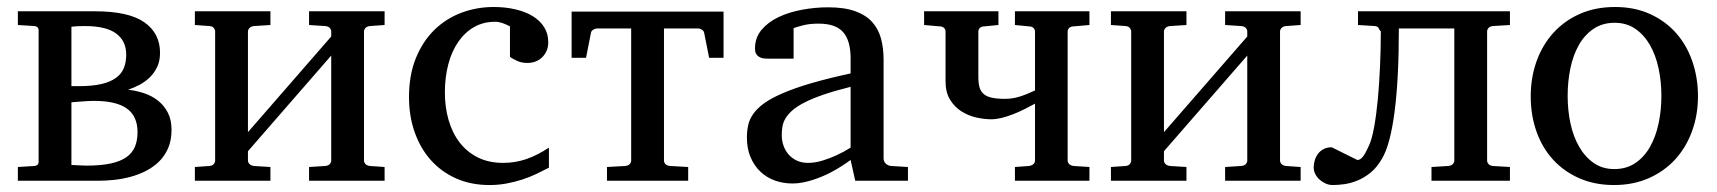

<svg xmlns="http://www.w3.org/2000/svg" viewBox="-20 -514 4883 546"><path d="M338.9 -358.9Q338.9 -397.5 310.3 -418.7Q281.7 -439.9 221.2 -439.9Q210.4 -439.9 200.2 -439.5Q189.9 -439 183.1 -438V-269H204.1Q242.7 -269 268.6 -275.1Q294.4 -281.2 310.1 -292.7Q325.7 -304.2 332.3 -320.8Q338.9 -337.4 338.9 -358.9ZM371.1 -138.2Q371.1 -183.6 340.8 -205.3Q310.5 -227.1 247.1 -227.1Q238.8 -227.1 229.5 -226.6Q220.2 -226.1 211.4 -225.3Q202.6 -224.6 195.3 -224.1Q188 -223.6 183.1 -223.1V-44.9Q190.4 -44.9 203.1 -43.9Q215.8 -43 225.1 -43Q266.6 -43 294.7 -49.1Q322.8 -55.2 339.6 -67.1Q356.4 -79.1 363.8 -96.9Q371.1 -114.7 371.1 -138.2ZM467.8 -145Q467.8 -115.2 458.3 -93Q448.7 -70.8 432.4 -54.7Q416 -38.6 394.8 -27.8Q373.5 -17.1 350.6 -11Q327.6 -4.9 304 -2.4Q280.3 0 259.8 0H30.8V-39.1L78.1 -42Q85 -43 87.4 -46.1Q89.8 -49.3 89.8 -53.2V-429.2Q89.8 -432.1 87.4 -435.5Q85 -439 78.1 -439.9L30.8 -442.9V-481.9H250Q345.7 -481.9 390.4 -450.7Q435.1 -419.4 435.1 -363.8Q435.1 -340.8 427 -323.7Q418.9 -306.6 405.8 -293.9Q392.6 -281.2 376.5 -272.7Q360.4 -264.2 344.2 -258.8Q367.7 -256.3 390.1 -248.8Q412.6 -241.2 429.7 -227.5Q446.8 -213.9 457.3 -193.6Q467.8 -173.3 467.8 -145Z M858.9 0V-39.1L904.8 -42Q914.1 -43 918 -47.6Q921.9 -52.2 921.9 -57.1V-356L685.1 -84V-57.1Q685.1 -52.2 689.5 -47.6Q693.8 -43 702.1 -42L749 -39.1V0H534.2V-39.1L576.2 -42Q584.5 -43 588.1 -47.6Q591.8 -52.2 591.8 -57.1V-424.8Q591.8 -429.7 588.1 -434.3Q584.5 -439 576.2 -439.9L534.2 -442.9V-481.9H749V-442.9L702.1 -439.9Q693.8 -439 689.5 -434.3Q685.1 -429.7 685.1 -424.8V-138.2L921.9 -410.2V-424.8Q921.9 -429.7 918 -434.3Q914.1 -439 904.8 -439.9L858.9 -442.9V-481.9H1073.7V-442.9L1031.7 -439.9Q1023.4 -439 1019.3 -434.3Q1015.1 -429.7 1015.1 -424.8V-57.1Q1015.1 -52.2 1019.3 -47.6Q1023.4 -43 1031.7 -42L1073.7 -39.1V0Z M1541 -37.1Q1523.9 -28.3 1505.1 -19.3Q1486.3 -10.3 1465.1 -3.4Q1443.8 3.4 1420.7 7.8Q1397.5 12.2 1372.1 12.2Q1319.3 12.2 1277.1 -6.6Q1234.9 -25.4 1205.1 -58.8Q1175.3 -92.3 1159.2 -138.2Q1143.1 -184.1 1143.1 -237.8Q1143.1 -300.8 1162.6 -348.6Q1182.1 -396.5 1215.3 -429Q1248.5 -461.4 1292.2 -477.8Q1335.9 -494.1 1383.8 -494.1Q1417 -494.1 1445.3 -487.5Q1473.6 -481 1494.6 -468.3Q1515.6 -455.6 1527.3 -437Q1539.1 -418.5 1539.1 -394Q1539.1 -379.4 1533.9 -368.4Q1528.8 -357.4 1520.5 -349.9Q1512.2 -342.3 1501.7 -338.6Q1491.2 -335 1480 -335Q1463.4 -335 1451.2 -340.6Q1439 -346.2 1430.2 -352.1V-439Q1419.4 -444.8 1408.7 -448.5Q1397.9 -452.1 1388.2 -452.1Q1354.5 -452.1 1328.1 -437Q1301.8 -421.9 1283.2 -395Q1264.6 -368.2 1254.9 -331.3Q1245.1 -294.4 1245.1 -251Q1245.1 -209.5 1255.6 -172.9Q1266.1 -136.2 1286.9 -109.1Q1307.6 -82 1338.6 -66.4Q1369.6 -50.8 1411.1 -50.8Q1445.8 -50.8 1477.3 -61.8Q1508.8 -72.8 1541 -94.2Z M2037.6 -481V-349.6H1996.6L1982.4 -420.9Q1981.4 -426.3 1975.8 -429.7Q1970.2 -433.1 1965.8 -433.1H1868.2V-57.1Q1868.2 -52.2 1872.1 -47.6Q1876 -43 1885.3 -42L1937 -39.1V0H1706.1V-39.1L1757.8 -42Q1767.1 -43 1771 -47.6Q1774.9 -52.2 1774.9 -57.1V-433.1H1677.2Q1672.9 -433.1 1667.2 -429.7Q1661.6 -426.3 1660.6 -420.9L1646.5 -349.6H1605.5V-481Z M2398.9 -267.1Q2354 -255.9 2322 -244.9Q2290 -233.9 2268.1 -222.7Q2246.1 -211.4 2233.4 -200.2Q2220.7 -189 2213.9 -177.5Q2207 -166 2205.1 -154.1Q2203.1 -142.1 2203.1 -129.9Q2203.1 -114.3 2208 -100.1Q2212.9 -85.9 2222.4 -75Q2231.9 -64 2245.8 -57.4Q2259.8 -50.8 2277.8 -50.8Q2297.9 -50.8 2319.3 -57.4Q2340.8 -64 2358.4 -72.3Q2378.9 -81.5 2398.9 -94.2ZM2412.1 0 2398.9 -59.1Q2373 -40 2345.7 -25.4Q2334 -19 2320.3 -13.2Q2306.6 -7.3 2292.5 -2.7Q2278.3 2 2263.4 4.9Q2248.5 7.8 2233.9 7.8Q2207 7.8 2183.3 -0.7Q2159.7 -9.3 2142.1 -26.1Q2124.5 -43 2114.3 -67.1Q2104 -91.3 2104 -123Q2104 -141.6 2107.7 -158.2Q2111.3 -174.8 2122.3 -190.4Q2133.3 -206.1 2153.3 -220.5Q2173.3 -234.9 2206.1 -249Q2238.8 -263.2 2286.1 -277.1Q2333.5 -291 2398.9 -305.2V-348.1Q2398.9 -398.4 2377.7 -422.6Q2356.4 -446.8 2308.1 -446.8Q2281.7 -446.8 2263.2 -441.9Q2244.6 -437 2236.8 -434.1V-347.2H2164.1Q2157.2 -347.2 2150.6 -348.1Q2144 -349.1 2138.7 -352.3Q2133.3 -355.5 2130.1 -361.1Q2127 -366.7 2127 -376Q2127 -406.7 2145.5 -429Q2164.1 -451.2 2193.8 -465.3Q2223.6 -479.5 2260.7 -486.3Q2297.9 -493.2 2335 -493.2Q2381.3 -493.2 2411.9 -482.2Q2442.4 -471.2 2460.2 -451.4Q2478 -431.6 2485.4 -404.3Q2492.7 -377 2492.7 -344.2V-64Q2492.7 -54.7 2498.8 -48.8Q2504.9 -43 2513.7 -42L2562 -39.1V0Z M2866.2 0V-39.1L2906.2 -42Q2913.6 -43 2918.5 -47.1Q2923.3 -51.3 2923.3 -58.1V-219.2Q2909.2 -211.4 2893.1 -203.4Q2877 -195.3 2860.6 -189Q2844.2 -182.6 2828.4 -178.7Q2812.5 -174.8 2799.3 -174.8Q2778.8 -174.8 2756.1 -179.9Q2733.4 -185.1 2713.9 -197.5Q2694.3 -210 2681.6 -230.7Q2668.9 -251.5 2668.9 -282.2V-423.8Q2668.9 -430.7 2664.3 -434.8Q2659.7 -439 2652.3 -439L2607.9 -442.9V-481.9H2819.3V-442.9L2779.3 -439Q2771.5 -439 2766.8 -434.8Q2762.2 -430.7 2762.2 -423.8V-294.9Q2762.2 -277.8 2765.4 -266.1Q2768.6 -254.4 2776.9 -247.1Q2785.2 -239.7 2799.8 -236.3Q2814.5 -232.9 2837.9 -232.9Q2859.4 -232.9 2879.6 -239.3Q2899.9 -245.6 2923.3 -256.8V-423.8Q2923.3 -430.7 2918.5 -434.8Q2913.6 -439 2906.2 -439L2866.2 -442.9V-481.9H3078.1V-442.9L3033.2 -439Q3025.4 -439 3020.8 -434.8Q3016.1 -430.7 3016.1 -423.8V-58.1Q3016.1 -51.3 3020.8 -47.1Q3025.4 -43 3033.2 -42L3078.1 -39.1V0Z M3463.9 0V-39.1L3509.8 -42Q3519 -43 3522.9 -47.6Q3526.9 -52.2 3526.9 -57.1V-356L3290 -84V-57.1Q3290 -52.2 3294.4 -47.6Q3298.8 -43 3307.1 -42L3354 -39.1V0H3139.2V-39.1L3181.2 -42Q3189.5 -43 3193.1 -47.6Q3196.8 -52.2 3196.8 -57.1V-424.8Q3196.8 -429.7 3193.1 -434.3Q3189.5 -439 3181.2 -439.9L3139.2 -442.9V-481.9H3354V-442.9L3307.1 -439.9Q3298.8 -439 3294.4 -434.3Q3290 -429.7 3290 -424.8V-138.2L3526.9 -410.2V-424.8Q3526.9 -429.7 3522.9 -434.3Q3519 -439 3509.8 -439.9L3463.9 -442.9V-481.9H3678.7V-442.9L3636.7 -439.9Q3628.4 -439 3624.3 -434.3Q3620.1 -429.7 3620.1 -424.8V-57.1Q3620.1 -52.2 3624.3 -47.6Q3628.4 -43 3636.7 -42L3678.7 -39.1V0Z M4050.8 0V-39.1L4099.1 -42Q4107.4 -43 4111.6 -47.6Q4115.7 -52.2 4115.7 -57.1V-433.1H3958Q3958 -289.6 3945.8 -196Q3933.6 -102.5 3910.2 -63Q3896 -38.1 3877.7 -23.2Q3859.4 -8.3 3840.1 -0.5Q3820.8 7.3 3802.5 9.8Q3784.2 12.2 3770 12.2Q3759.8 12.2 3750.2 8.1Q3740.7 3.9 3732.9 -2.9Q3725.1 -9.8 3720.5 -18.8Q3715.8 -27.8 3715.8 -38.1Q3715.8 -48.3 3719 -58.6Q3722.2 -68.8 3728.3 -76.9Q3734.4 -85 3744.1 -90.1Q3753.9 -95.2 3767.1 -95.2L3839.8 -59.1Q3845.7 -59.1 3850.6 -63.2Q3855.5 -67.4 3859.4 -73.5Q3863.3 -79.6 3866.7 -86.9Q3870.1 -94.2 3873 -100.1Q3881.3 -117.7 3887.7 -152.6Q3894 -187.5 3898.2 -231.7Q3902.3 -275.9 3904.5 -326.2Q3906.7 -376.5 3906.7 -424.8Q3902.8 -428.2 3900.6 -433.6Q3898.4 -439 3890.1 -439.9L3841.8 -442.9V-481.9H4273.9V-442.9L4225.1 -439.9Q4216.8 -439 4212.9 -434.3Q4209 -429.7 4209 -424.8V-57.1Q4209 -52.2 4212.9 -47.6Q4216.8 -43 4225.1 -42L4273.9 -39.1V0Z M4704.6 -241.2Q4704.6 -282.2 4696.5 -319.8Q4688.5 -357.4 4671.9 -386.2Q4655.3 -415 4630.4 -432.1Q4605.5 -449.2 4571.8 -449.2Q4537.1 -449.2 4511.7 -432.1Q4486.3 -415 4470 -386.2Q4453.6 -357.4 4445.8 -319.8Q4438 -282.2 4438 -241.2Q4438 -200.7 4446 -163.1Q4454.1 -125.5 4470.7 -96.7Q4487.3 -67.9 4512.2 -50.5Q4537.1 -33.2 4570.8 -33.2Q4605 -33.2 4630.4 -50.3Q4655.8 -67.4 4672.1 -96.2Q4688.5 -125 4696.5 -162.6Q4704.6 -200.2 4704.6 -241.2ZM4808.6 -240.2Q4808.6 -187 4791.7 -140.9Q4774.9 -94.7 4743.9 -60.8Q4712.9 -26.9 4668.7 -7.3Q4624.5 12.2 4569.8 12.2Q4515.1 12.2 4471.2 -7.1Q4427.2 -26.4 4396.5 -60.1Q4365.7 -93.8 4349.4 -139.9Q4333 -186 4333 -240.2Q4333 -293.5 4349.6 -339.8Q4366.2 -386.2 4397.5 -420.7Q4428.7 -455.1 4472.9 -474.6Q4517.1 -494.1 4572.8 -494.1Q4628.4 -494.1 4672.4 -474.1Q4716.3 -454.1 4746.6 -419.7Q4776.9 -385.3 4792.7 -339.1Q4808.6 -293 4808.6 -240.2Z"/></svg>

Font: Charis SIL Cyr
Style: Regular
Weight: 400
Foundry: SIL International
Version: Version 5.000